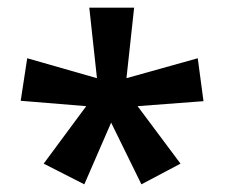

<svg xmlns="http://www.w3.org/2000/svg" viewBox="-20 -780 586 501"><path d="M330 -760 310 -576 496 -628 511 -516 339 -503 451 -353 349 -299 270 -460 200 -299 94 -353 205 -503 34 -517 51 -628 233 -576 213 -760Z"/></svg>

Font: Noto Sans Meetei Mayek SemiBold
Style: Regular
Weight: 600
Designer: Monotype Design Team and Neelakash Kshetrimayum
Foundry: Monotype Imaging Inc.
Version: Version 2.002; ttfautohint (v1.8.4.7-5d5b)